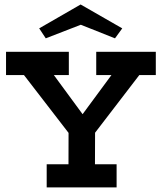

<svg xmlns="http://www.w3.org/2000/svg" viewBox="-20 -814 703 834"><path d="M6.2 -589H279V-487.8H214L338.8 -318L464 -487.8H398V-589H656.8V-487.8H585L393 -237.5L392.5 -100.5H486.5V0H182.8V-100.5H277.5L277.8 -236.8L84.2 -487.8H6.2ZM330.2 -794.5 511 -690.8 479.5 -647.5 331 -706.5 178.8 -647.5 150.2 -690.8Z"/></svg>

Font: Podkova VF Beta
Style: Regular
Weight: 400
Designer: Ilya Yudin
Foundry: Cyreal (www.cyreal.org)
Version: Version 2.100